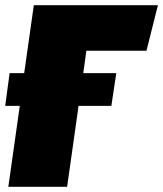

<svg xmlns="http://www.w3.org/2000/svg" viewBox="-33 -718 627 738"><path d="M530 -523H299L287 -437H414L395 -311H269L225 0H-1L43 -311H-13L4 -437H60L97 -698H574Z"/></svg>

Font: Fira Sans Ultra
Style: Italic
Weight: 950
Italic angle: -8°
Designer: Carrois Corporate & Edenspiekermann AG
Foundry: Carrois Corporate GbR & Edenspiekermann AG
Version: Version 4.203;PS 004.203;hotconv 1.0.88;makeotf.lib2.5.64775